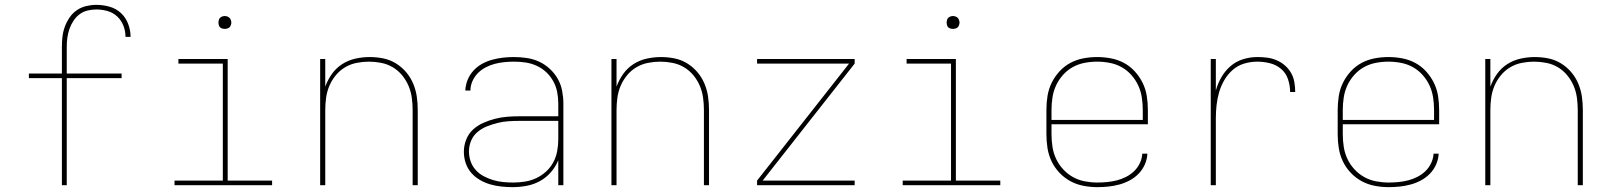

<svg xmlns="http://www.w3.org/2000/svg" viewBox="-20 -763 6640 791"><path d="M235 0V-441H99V-460H235V-571Q235 -592 237.5 -613Q240 -634 247.5 -654Q255 -674 267 -691.5Q279 -709 296.5 -721Q314 -733 335 -738Q356 -743 377 -743Q404 -743 431 -735.5Q458 -728 478 -709.5Q498 -691 508 -664.5Q518 -638 518 -611H497Q497 -635 488.5 -657Q480 -679 463 -695Q446 -711 423 -717.5Q400 -724 377 -724Q358 -724 340 -719.5Q322 -715 307.5 -704Q293 -693 282.5 -677Q272 -661 266 -643.5Q260 -626 257.5 -608Q255 -590 255 -571V-460H481V-441H255V0Z M1101 0H699V-19H898V-501H715V-520H918V-19H1101ZM906 -644Q901 -644 895.5 -645.5Q890 -647 886.5 -650.5Q883 -654 881.5 -659.5Q880 -665 880 -670Q880 -675 881.5 -680.5Q883 -686 886.5 -689.5Q890 -693 895.5 -695Q901 -697 906 -697Q911 -697 916.5 -695Q922 -693 925.5 -689.5Q929 -686 931 -680.5Q933 -675 933 -670Q933 -665 931 -659.5Q929 -654 925.5 -650.5Q922 -647 916.5 -645.5Q911 -644 906 -644Z M1299 0V-520H1320V-406Q1330 -434 1347.5 -458.5Q1365 -483 1390 -499Q1415 -515 1444.5 -521.5Q1474 -528 1503 -528Q1531 -528 1558.5 -522.5Q1586 -517 1610 -502.5Q1634 -488 1652.5 -466.5Q1671 -445 1682 -419Q1693 -393 1697 -365.5Q1701 -338 1701 -310V0H1680V-310Q1680 -335 1676.5 -360.5Q1673 -386 1663 -409.5Q1653 -433 1636.5 -453Q1620 -473 1598 -486Q1576 -499 1550.5 -504Q1525 -509 1500 -509Q1475 -509 1449.5 -504Q1424 -499 1402 -486Q1380 -473 1363.5 -453Q1347 -433 1337 -409.5Q1327 -386 1323.5 -360.5Q1320 -335 1320 -310V0Z M2092 8Q2069 8 2045.5 5.5Q2022 3 1999.5 -3.5Q1977 -10 1956.5 -22Q1936 -34 1921 -51.5Q1906 -69 1898.5 -91.5Q1891 -114 1891 -138Q1891 -163 1900.5 -187.5Q1910 -212 1928.5 -229Q1947 -246 1970.5 -256.5Q1994 -267 2019 -273.5Q2044 -280 2069.5 -282Q2095 -284 2120 -284H2280V-336Q2280 -360 2275.5 -383.5Q2271 -407 2259.5 -428Q2248 -449 2230.5 -465.5Q2213 -482 2191 -492Q2169 -502 2145.5 -505.5Q2122 -509 2098 -509Q2078 -509 2058 -507Q2038 -505 2018.5 -500Q1999 -495 1981 -485.5Q1963 -476 1949 -462Q1935 -448 1926.5 -429Q1918 -410 1918 -390H1897Q1898 -413 1906.5 -434Q1915 -455 1930.5 -472Q1946 -489 1966 -500Q1986 -511 2008 -517Q2030 -523 2052.5 -525.5Q2075 -528 2098 -528Q2124 -528 2150.5 -524Q2177 -520 2201 -509Q2225 -498 2245 -479.5Q2265 -461 2278 -438Q2291 -415 2296 -388.5Q2301 -362 2301 -336V0H2280V-103Q2269 -76 2249.5 -53.5Q2230 -31 2204.5 -17Q2179 -3 2150 2.5Q2121 8 2092 8ZM2095 -11Q2119 -11 2143.5 -15Q2168 -19 2190 -29.5Q2212 -40 2230 -56.5Q2248 -73 2259.5 -94.5Q2271 -116 2275.5 -140.5Q2280 -165 2280 -189V-265H2120Q2097 -265 2074.5 -263.5Q2052 -262 2030 -256.5Q2008 -251 1986.5 -242.5Q1965 -234 1947.5 -219.5Q1930 -205 1921 -183.5Q1912 -162 1912 -139Q1912 -118 1919 -98Q1926 -78 1940 -62.5Q1954 -47 1973 -37Q1992 -27 2012 -21Q2032 -15 2053 -13Q2074 -11 2095 -11Z M2499 0V-520H2520V-406Q2530 -434 2547.5 -458.5Q2565 -483 2590 -499Q2615 -515 2644.5 -521.5Q2674 -528 2703 -528Q2731 -528 2758.5 -522.5Q2786 -517 2810 -502.5Q2834 -488 2852.5 -466.5Q2871 -445 2882 -419Q2893 -393 2897 -365.5Q2901 -338 2901 -310V0H2880V-310Q2880 -335 2876.5 -360.5Q2873 -386 2863 -409.5Q2853 -433 2836.5 -453Q2820 -473 2798 -486Q2776 -499 2750.5 -504Q2725 -509 2700 -509Q2675 -509 2649.5 -504Q2624 -499 2602 -486Q2580 -473 2563.5 -453Q2547 -433 2537 -409.5Q2527 -386 2523.5 -360.5Q2520 -335 2520 -310V0Z M3099 0V-19L3478 -501H3099V-520H3501V-501L3122 -19H3501V0Z M4101 0H3699V-19H3898V-501H3715V-520H3918V-19H4101ZM3906 -644Q3901 -644 3895.5 -645.5Q3890 -647 3886.5 -650.5Q3883 -654 3881.5 -659.5Q3880 -665 3880 -670Q3880 -675 3881.5 -680.5Q3883 -686 3886.5 -689.5Q3890 -693 3895.5 -695Q3901 -697 3906 -697Q3911 -697 3916.5 -695Q3922 -693 3925.5 -689.5Q3929 -686 3931 -680.5Q3933 -675 3933 -670Q3933 -665 3931 -659.5Q3929 -654 3925.5 -650.5Q3922 -647 3916.5 -645.5Q3911 -644 3906 -644Z M4501 8Q4472 8 4443.5 2.5Q4415 -3 4390 -16.5Q4365 -30 4345 -51Q4325 -72 4312.5 -98Q4300 -124 4295.5 -152.5Q4291 -181 4291 -210V-310Q4291 -339 4295.5 -367.5Q4300 -396 4312.5 -421.5Q4325 -447 4344.5 -468.5Q4364 -490 4389 -503.5Q4414 -517 4442.5 -522.5Q4471 -528 4500 -528Q4529 -528 4557.5 -522.5Q4586 -517 4611 -503.5Q4636 -490 4655.5 -468.5Q4675 -447 4687.5 -421.5Q4700 -396 4704.5 -367.5Q4709 -339 4709 -310V-251H4312V-210Q4312 -184 4316 -158Q4320 -132 4331 -108.5Q4342 -85 4360 -65.5Q4378 -46 4400.5 -33.5Q4423 -21 4449 -16Q4475 -11 4501 -11Q4521 -11 4541.5 -13Q4562 -15 4581.5 -20Q4601 -25 4619.5 -34.5Q4638 -44 4652.5 -58Q4667 -72 4676 -91Q4685 -110 4686 -130H4707Q4706 -107 4696.5 -85.5Q4687 -64 4671 -47.5Q4655 -31 4634.5 -20Q4614 -9 4592 -3Q4570 3 4547 5.5Q4524 8 4501 8ZM4688 -269V-310Q4688 -336 4684 -362Q4680 -388 4669 -411.5Q4658 -435 4640.5 -454.5Q4623 -474 4600.5 -486.5Q4578 -499 4552 -504Q4526 -509 4500 -509Q4474 -509 4448 -504Q4422 -499 4399.5 -486.5Q4377 -474 4359.5 -454.5Q4342 -435 4331 -411.5Q4320 -388 4316 -362Q4312 -336 4312 -310V-269Z M4968 0V-520H4989V-390Q4997 -419 5012 -445Q5027 -471 5049.5 -490.5Q5072 -510 5101 -519Q5130 -528 5160 -528Q5180 -528 5200 -525.5Q5220 -523 5239 -515Q5258 -507 5273.5 -493.5Q5289 -480 5299 -462.5Q5309 -445 5312.5 -424.5Q5316 -404 5316 -384H5295Q5295 -410 5286.5 -436Q5278 -462 5258 -479Q5238 -496 5212 -502.5Q5186 -509 5160 -509Q5132 -509 5105.5 -501Q5079 -493 5058.5 -475Q5038 -457 5024 -433Q5010 -409 5002.5 -383Q4995 -357 4992 -330Q4989 -303 4989 -276V0Z M5701 8Q5672 8 5643.5 2.5Q5615 -3 5590 -16.5Q5565 -30 5545 -51Q5525 -72 5512.5 -98Q5500 -124 5495.5 -152.5Q5491 -181 5491 -210V-310Q5491 -339 5495.5 -367.5Q5500 -396 5512.5 -421.5Q5525 -447 5544.5 -468.5Q5564 -490 5589 -503.5Q5614 -517 5642.5 -522.5Q5671 -528 5700 -528Q5729 -528 5757.5 -522.5Q5786 -517 5811 -503.5Q5836 -490 5855.5 -468.5Q5875 -447 5887.5 -421.5Q5900 -396 5904.5 -367.5Q5909 -339 5909 -310V-251H5512V-210Q5512 -184 5516 -158Q5520 -132 5531 -108.5Q5542 -85 5560 -65.5Q5578 -46 5600.5 -33.5Q5623 -21 5649 -16Q5675 -11 5701 -11Q5721 -11 5741.5 -13Q5762 -15 5781.5 -20Q5801 -25 5819.5 -34.5Q5838 -44 5852.5 -58Q5867 -72 5876 -91Q5885 -110 5886 -130H5907Q5906 -107 5896.5 -85.5Q5887 -64 5871 -47.5Q5855 -31 5834.5 -20Q5814 -9 5792 -3Q5770 3 5747 5.5Q5724 8 5701 8ZM5888 -269V-310Q5888 -336 5884 -362Q5880 -388 5869 -411.5Q5858 -435 5840.5 -454.5Q5823 -474 5800.5 -486.5Q5778 -499 5752 -504Q5726 -509 5700 -509Q5674 -509 5648 -504Q5622 -499 5599.5 -486.5Q5577 -474 5559.5 -454.5Q5542 -435 5531 -411.5Q5520 -388 5516 -362Q5512 -336 5512 -310V-269Z M6099 0V-520H6120V-406Q6130 -434 6147.5 -458.5Q6165 -483 6190 -499Q6215 -515 6244.5 -521.5Q6274 -528 6303 -528Q6331 -528 6358.5 -522.5Q6386 -517 6410 -502.5Q6434 -488 6452.5 -466.5Q6471 -445 6482 -419Q6493 -393 6497 -365.5Q6501 -338 6501 -310V0H6480V-310Q6480 -335 6476.5 -360.5Q6473 -386 6463 -409.5Q6453 -433 6436.5 -453Q6420 -473 6398 -486Q6376 -499 6350.5 -504Q6325 -509 6300 -509Q6275 -509 6249.5 -504Q6224 -499 6202 -486Q6180 -473 6163.5 -453Q6147 -433 6137 -409.5Q6127 -386 6123.5 -360.5Q6120 -335 6120 -310V0Z"/></svg>

Font: Iosevka Thin Extended
Style: Regular
Weight: 100
Width: 7
Monospace: yes
Designer: Belleve Invis
Foundry: Belleve Invis
Version: Version 32.5.0; ttfautohint (v1.8.4)